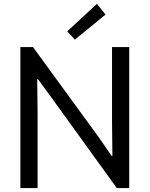

<svg xmlns="http://www.w3.org/2000/svg" viewBox="-20 -960 764 980"><path d="M84 -719.7H148.4L482.4 -261.7L549.8 -164.1H553.7L551.8 -343.8V-719.7H639.6V0H576.2L244.1 -460L173.8 -555.7H169.9L171.9 -381.8V0H84ZM323.2 -799.8 474.6 -940.4 518.6 -885.7 362.3 -757.8Z"/></svg>

Font: Reddit Sans Fudge
Style: Regular
Weight: 400
Designer: Stephen Hutchings
Foundry: Reddit
Version: Version 1.011